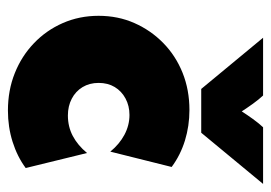

<svg xmlns="http://www.w3.org/2000/svg" viewBox="-120 -553 687 487"><g transform="rotate(90 223.5 -309.5)"><path d="M260.4 13.9Q209 13.9 165.6 -3.5Q122.2 -20.8 89.6 -52.1Q56.9 -83.3 38.5 -125.3Q20.1 -167.4 20.1 -216Q20.1 -265.3 38.5 -306.9Q56.9 -348.6 89.2 -380.2Q121.5 -411.8 164.9 -429.2Q208.3 -446.5 259 -446.5Q299.3 -446.5 336.5 -435.1Q373.6 -423.6 403.5 -401.4L364.6 -245.8Q345.8 -268.8 321.9 -281.6Q297.9 -294.4 271.5 -294.4Q248.6 -294.4 229.9 -284.4Q211.1 -274.3 200.7 -256.9Q190.3 -239.6 190.3 -216Q190.3 -193.1 201 -175.3Q211.8 -157.6 230.6 -147.9Q249.3 -138.2 272.9 -138.2Q301.4 -138.2 325 -150.7Q348.6 -163.2 368.1 -186.8L406.2 -31.2Q377.1 -9.7 339.6 2.1Q302.1 13.9 260.4 13.9ZM205.6 -476.4 75.7 -633.3H222.2Q232.6 -622.2 243.1 -607.6Q253.5 -593.1 262.5 -579.2Q271.5 -593.1 281.9 -607.6Q292.4 -622.2 302.8 -633.3H446.5L316.7 -476.4Z"/></g></svg>

Font: Afacad Flux Black
Style: Regular
Weight: 900
Designer: Kristian Moeller
Foundry: Dicotype
Version: Version 1.100